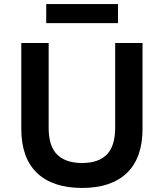

<svg xmlns="http://www.w3.org/2000/svg" viewBox="-20 -917 809 947"><path d="M385 10Q240 10 162.5 -64Q85 -138 85 -282V-705H220V-286Q220 -196 262 -154.5Q304 -113 385 -113Q466 -113 507 -155Q548 -197 548 -286V-705H683V-282Q683 -138 606 -64Q529 10 385 10ZM208 -803V-897H562V-803Z"/></svg>

Font: Nunito Sans 8pt
Style: Bold
Weight: 700
Version: Version 3.101;gftools[0.9.27]